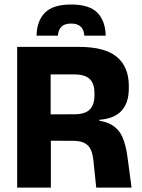

<svg xmlns="http://www.w3.org/2000/svg" viewBox="-20 -852 645 872"><path d="M417 0 404.5 -120.5Q401.5 -152.5 392 -172.8Q382.5 -193 363 -202.8Q343.5 -212.5 311 -212.5L166.5 -213V-332.5L317 -333Q366 -333 387.5 -354.5Q409 -376 409 -419V-429Q409 -471.5 387.8 -492.8Q366.5 -514 316.5 -514H165.5V-639H339Q456.5 -639 510.8 -593.5Q565 -548 565 -462.5V-449.5Q565 -385 532 -349Q499 -313 431.5 -308V-286L399.5 -307.5Q457.5 -303.5 489.5 -283.5Q521.5 -263.5 536.8 -227.8Q552 -192 559 -139L577.5 0ZM58 0V-639H210V-289.5L211 -231.5V0ZM303 -831.5Q385.5 -831.5 422 -794.5Q458.5 -757.5 460 -690H363Q361.5 -716 347 -730.5Q332.5 -745 303 -745Q273 -745 258.8 -730.5Q244.5 -716 243 -690H146Q147.5 -757.5 184.2 -794.5Q221 -831.5 303 -831.5Z"/></svg>

Font: Anek Latin Medium
Style: Bold
Weight: 700
Version: Version 1.003